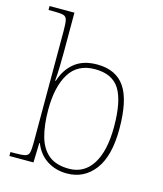

<svg xmlns="http://www.w3.org/2000/svg" viewBox="-114 -845 799 940"><g transform="rotate(15 285.0 -375.0)"><path d="M313 10Q256 10 212.5 -18Q169 -46 148 -99H145L142 0H20V-20H41Q78 -20 94 -24Q110 -28 114 -43.5Q118 -59 118 -94V-662Q118 -699 114 -715.5Q110 -732 95.5 -736Q81 -740 51 -740H20V-760H146V-560Q146 -532 145 -490Q144 -448 141 -414H144Q164 -476 207.5 -510Q251 -544 320 -544Q416 -544 461 -478Q506 -412 506 -267Q506 -129 453 -59.5Q400 10 313 10ZM317 -15Q394 -15 436 -81.5Q478 -148 478 -270Q478 -400 441 -459.5Q404 -519 316 -519Q228 -519 186.5 -452Q145 -385 145 -269Q145 -190 161 -133Q177 -76 214.5 -45.5Q252 -15 317 -15Z"/></g></svg>

Font: Noto Serif Tamil Thin
Style: Regular
Weight: 100
Designer: Indian Type Foundry, Tom Grace, and the Monotype Design Team
Foundry: Monotype Imaging Inc.
Version: Version 2.004; ttfautohint (v1.8.4.7-5d5b)